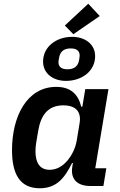

<svg xmlns="http://www.w3.org/2000/svg" viewBox="-20 -991 640 1023"><path d="M191.8 12.1C282 12.1 324.6 -43 364 -122.5H368.3L365.1 -101.6C355.1 -38 389.9 0 461.3 0H530.9L546.5 -94.5H487.6L557.9 -516H434.3L418.7 -422.2H413C396 -489.7 356.2 -528.1 279.5 -528.1C122.9 -528.1 44 -370 44 -191.1C44 -63.9 85.9 12.1 191.8 12.1ZM169 -184.7C169 -201 170.5 -216.3 172.9 -230.5L183.6 -294.4C197.8 -378.6 236.5 -429.7 317.5 -429.7C383.9 -429.7 414.4 -395.2 404.1 -335.2L388.8 -242.2C381.4 -197.4 359.7 -160.2 340.9 -137.4C313.9 -104.8 281.2 -86.3 244.7 -86.3C190.3 -86.3 169 -126.8 169 -184.7ZM209.5 -663C209.5 -599.8 262.1 -560 331.7 -560C415.8 -560 486.9 -611.9 486.9 -691.8C486.9 -755 433.9 -794.7 364.3 -794.7C280.5 -794.7 209.5 -742.5 209.5 -663ZM291.5 -659.8C291.5 -664.1 292.6 -672.2 295.1 -685C301.5 -718.8 322.8 -733 357.2 -733C388.1 -733 404.5 -719.8 404.5 -695C404.5 -690.7 403.4 -682.9 401.3 -669.7C394.9 -636 373.2 -621.8 339.1 -621.8C307.9 -621.8 291.5 -634.6 291.5 -659.8ZM325.6 -855.1 370.7 -808.6 511.4 -905.5 450.3 -971.2Z"/></svg>

Font: Margiela Mono Italic SmBold It
Style: Regular
Weight: 600
Designer: Mike Abbink, Paul van der Laan, Pieter van Rosmalen
Foundry: Bold Monday
Version: Version 2.003 2021